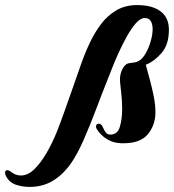

<svg xmlns="http://www.w3.org/2000/svg" viewBox="-191 -572 685 756"><path d="M-75 164Q-102 164 -128 155.5Q-154 147 -167 122Q-171 115 -171 109Q-171 98 -162 98Q-157 98 -150 103Q-130 119 -109 119Q-81 119 -55.5 94Q-30 69 -7.5 30Q15 -9 32 -51Q44 -81 62 -131Q80 -181 99 -236Q112 -272 126.5 -314.5Q141 -357 160.5 -399Q180 -441 205.5 -475.5Q231 -510 266.5 -531Q302 -552 349 -552Q408 -552 441 -527.5Q474 -503 474 -455Q474 -396 445 -363Q416 -330 383 -317Q390 -291 399 -258Q408 -225 414.5 -192Q421 -159 421 -130Q421 -80 391.5 -44Q362 -8 297 -8Q292 -8 286.5 -8Q281 -8 275 -9Q251 -11 228 -25.5Q205 -40 190 -64Q187 -69 187 -73Q187 -85 198 -85Q209 -85 215 -69Q219 -59 225.5 -50.5Q232 -42 243 -42Q272 -42 281 -73Q290 -104 290 -142Q290 -175 286.5 -204.5Q283 -234 282 -246Q280 -269 285 -285Q290 -301 298 -311Q306 -321 316 -323Q326 -325 337 -326Q348 -327 360 -335Q372 -343 383.5 -363.5Q395 -384 402.5 -410Q410 -436 410 -457Q410 -476 403 -488.5Q396 -501 379 -501Q362 -501 344 -480.5Q326 -460 308.5 -428.5Q291 -397 275.5 -363Q260 -329 249 -300Q238 -271 232 -257Q210 -202 186.5 -139.5Q163 -77 138.5 -21.5Q114 34 90 69Q59 114 18.5 139Q-22 164 -75 164Z"/></svg>

Font: Praise
Style: Regular
Weight: 400
Designer: Robert E. Leuschke
Foundry: Robert E. Leuschke
Version: Version 1.100; ttfautohint (v1.8.3)